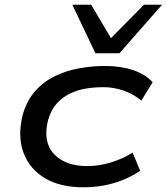

<svg xmlns="http://www.w3.org/2000/svg" viewBox="-20 -786 708 815"><path d="M333 9Q236 9 171 -29.5Q106 -68 80 -137Q54 -206 76 -297Q93 -358 128.5 -398.5Q164 -439 212.5 -462.5Q261 -486 316 -496Q371 -506 425 -506Q492 -506 544.5 -488.5Q597 -471 628 -437L580 -359Q548 -386 505.5 -401Q463 -416 420 -416Q381 -416 344.5 -410Q308 -404 275.5 -388Q243 -372 219.5 -345Q196 -318 184 -276Q161 -184 209 -132.5Q257 -81 350 -81Q401 -81 451 -96.5Q501 -112 543 -138L575 -61Q544 -40 506 -24Q468 -8 425 0.5Q382 9 333 9ZM385 -560 287 -766H367L451 -624L591 -766H668L487 -560Z"/></svg>

Font: Nunito Sans 7pt Expanded Medium
Style: Italic
Weight: 500
Width: 7
Italic angle: -9°
Designer: Vernon Adams
Foundry: Vernon Adams
Version: Version 3.101;gftools[0.9.27]